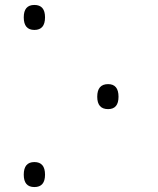

<svg xmlns="http://www.w3.org/2000/svg" viewBox="-20 -745 640 776"><path d="M119 -624Q76 -624 76 -675Q76 -725 119 -725Q162 -725 162 -675Q162 -624 119 -624ZM417 -304Q373 -304 373 -354Q373 -405 417 -405Q459 -405 459 -354Q459 -304 417 -304ZM119 11Q76 11 76 -39Q76 -90 119 -90Q162 -90 162 -39Q162 11 119 11Z"/></svg>

Font: Noto Sans Mono Light
Style: Regular
Weight: 300
Designer: Monotype Design Team
Foundry: Monotype Imaging Inc.
Version: Version 2.014; ttfautohint (v1.8.4.7-5d5b)